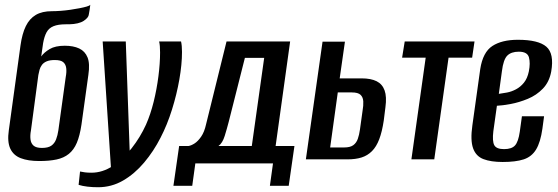

<svg xmlns="http://www.w3.org/2000/svg" viewBox="-20 -669 2341 806"><path d="M145 7Q98 7 67 -5Q36 -17 23 -45.5Q10 -74 17 -122L66 -478Q73 -528 88.5 -559.5Q104 -591 130.5 -606.5Q157 -622 198 -622Q214 -622 234.5 -623.5Q255 -625 275.5 -628Q296 -631 314 -634.5Q332 -638 344 -641.5Q356 -645 359 -649Q358 -639 356.5 -629.5Q355 -620 353 -609Q352 -595 331.5 -581.5Q311 -568 270 -567H256Q224 -567 204.5 -559Q185 -551 175.5 -533.5Q166 -516 161 -488L153 -432Q165 -449 188.5 -463Q212 -477 252 -477Q288 -477 312.5 -465.5Q337 -454 347.5 -428Q358 -402 351 -355L322 -146Q315 -99 302.5 -69.5Q290 -40 269 -23Q248 -6 217.5 0.5Q187 7 145 7ZM156 -48Q182 -48 195.5 -57.5Q209 -67 215.5 -84Q222 -101 225 -122L256 -346Q260 -367 258 -383Q256 -399 245.5 -408Q235 -417 210 -417Q189 -417 176 -411.5Q163 -406 156 -396.5Q149 -387 146 -376Q143 -365 141 -354L110 -122Q106 -101 108 -84Q110 -67 121 -57.5Q132 -48 156 -48Z M392 117Q368 117 347 114.5Q326 112 310 107L316 51Q325 53 336.5 54.5Q348 56 364 56Q410 56 453 28Q496 0 532.5 -46.5Q569 -93 593 -146Q612 -189 625 -241.5Q638 -294 645 -348.5Q652 -403 652 -449Q652 -464 651 -475.5Q650 -487 648 -495H740Q744 -478 744 -451Q744 -399 733 -336Q722 -273 702 -209Q682 -145 654 -91Q625 -34 585 13.5Q545 61 496.5 89Q448 117 392 117ZM447 54 411 -495H508L526 11Z M708 111 732 -56H771Q783 -58 797 -67Q811 -76 824.5 -95.5Q838 -115 845 -147L931 -495H1198L1137 -56H1216L1192 111H1113L1126 17H800L787 111ZM897 -56H1037L1089 -426H1008L940 -157Q933 -130 923.5 -99Q914 -68 897 -56Z M1264 0 1334 -494H1428L1406 -340H1498Q1537 -340 1561 -328Q1585 -316 1594.5 -289.5Q1604 -263 1598 -219L1591 -163Q1584 -116 1572 -84.5Q1560 -53 1541.5 -34.5Q1523 -16 1498 -8Q1473 0 1438 0ZM1366 -50H1425Q1450 -50 1463 -59.5Q1476 -69 1482 -86Q1488 -103 1491 -125L1502 -204Q1506 -226 1505 -243.5Q1504 -261 1493.5 -271Q1483 -281 1457 -281H1398Z M1707 0 1767 -427H1668L1679 -495H1972L1962 -427H1863L1803 0Z M2090 11Q2041 11 2009.5 -1Q1978 -13 1966 -46.5Q1954 -80 1963 -143L1996 -379Q2007 -450 2047 -476Q2087 -502 2154 -502Q2240 -502 2273.5 -473Q2307 -444 2294 -369Q2286 -325 2259 -297Q2232 -269 2195.5 -254Q2159 -239 2124 -232.5Q2089 -226 2066 -225L2051 -118Q2046 -76 2055 -59.5Q2064 -43 2096 -43Q2128 -43 2142 -58.5Q2156 -74 2162 -116L2171 -181H2264L2257 -129Q2249 -72 2230.5 -41.5Q2212 -11 2178.5 0Q2145 11 2090 11ZM2074 -275Q2089 -277 2108 -280.5Q2127 -284 2146 -294Q2165 -304 2179.5 -322Q2194 -340 2200 -369Q2207 -404 2200.5 -428Q2194 -452 2158 -452Q2126 -452 2109.5 -435.5Q2093 -419 2087 -370Z"/></svg>

Font: Alumni Sans SemiBold
Style: Italic
Weight: 600
Italic angle: -8°
Version: Version 1.016